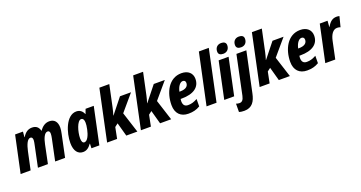

<svg xmlns="http://www.w3.org/2000/svg" viewBox="-48 -1608 5054 2691"><g transform="rotate(-20 2479.0 -262.5)"><path d="M2 0H151L208 -267C228 -357 258 -432 304 -432C325 -432 337 -417 337 -385C337 -369 332 -344 327 -320L260 0H409L466 -275C483 -358 513 -432 560 -432C582 -432 593 -417 593 -386C593 -367 589 -343 584 -319L517 0H665L735 -333C742 -366 747 -398 747 -423C747 -508 706 -558 631 -558C571 -558 523 -525 487 -470H484C469 -527 435 -558 372 -558C311 -558 267 -524 233 -467H229L236 -548H119Z M995 -112C970 -112 956 -137 956 -184C956 -281 1002 -434 1061 -434C1089 -434 1104 -408 1104 -366C1104 -340 1102 -312 1092 -267C1077 -194 1043 -112 995 -112ZM932 10C988 10 1024 -22 1057 -68H1061L1058 0H1176L1292 -548H1170L1145 -480H1142C1121 -531 1085 -558 1033 -558C881 -558 805 -323 805 -169C805 -47 859 10 932 10Z M1292 0H1441L1474 -166L1522 -203L1578 0H1743L1644 -308L1848 -548H1683L1506 -326H1503C1513 -357 1525 -401 1532 -435L1601 -760H1453Z M1796 0H1945L1978 -166L2026 -203L2082 0H2247L2148 -308L2352 -548H2187L2010 -326H2007C2017 -357 2029 -401 2036 -435L2105 -760H1957Z M2504 10C2573 10 2624 -3 2678 -35L2679 -145C2625 -116 2589 -105 2540 -105C2491 -105 2466 -132 2466 -190C2466 -200 2467 -211 2469 -222H2486C2664 -222 2761 -293 2761 -417C2761 -502 2700 -558 2601 -558C2411 -558 2319 -368 2319 -184C2319 -60 2389 10 2504 10ZM2488 -323C2504 -398 2542 -448 2582 -448C2608 -448 2622 -432 2622 -407C2622 -361 2591 -323 2497 -323Z M2775 0H2924L3085 -760H2937Z M3249 -612C3308 -612 3341 -653 3341 -707C3341 -748 3311 -765 3270 -765C3209 -765 3177 -723 3177 -670C3177 -629 3205 -612 3249 -612ZM3039 0H3187L3303 -548H3155Z M3515 -612C3573 -612 3606 -652 3606 -707C3606 -748 3577 -765 3535 -765C3474 -765 3443 -723 3443 -671C3443 -629 3471 -612 3515 -612ZM3253 240C3371 240 3418 161 3441 50L3568 -548H3420L3298 33C3285 92 3263 115 3226 115C3211 115 3193 112 3176 106L3175 229C3197 237 3226 240 3253 240Z M3567 0H3716L3749 -166L3797 -203L3853 0H4018L3919 -308L4123 -548H3958L3781 -326H3778C3788 -357 3800 -401 3807 -435L3876 -760H3728Z M4275 10C4344 10 4395 -3 4449 -35L4450 -145C4396 -116 4360 -105 4311 -105C4262 -105 4237 -132 4237 -190C4237 -200 4238 -211 4240 -222H4257C4435 -222 4532 -293 4532 -417C4532 -502 4471 -558 4372 -558C4182 -558 4090 -368 4090 -184C4090 -60 4160 10 4275 10ZM4259 -323C4275 -398 4313 -448 4353 -448C4379 -448 4393 -432 4393 -407C4393 -361 4362 -323 4268 -323Z M4546 0H4695L4750 -261C4769 -351 4810 -409 4870 -409C4889 -409 4906 -405 4919 -400L4958 -552C4946 -556 4930 -558 4917 -558C4855 -558 4815 -526 4776 -458H4772L4779 -548H4663Z"/></g></svg>

Font: Noto Sans Display SemiCondensed Extra
Style: Italic
Weight: 800
Width: 4
Italic angle: -12°
Designer: Monotype Design Team
Foundry: Monotype Imaging Inc.
Version: Version 1.900